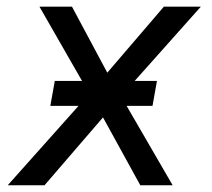

<svg xmlns="http://www.w3.org/2000/svg" viewBox="-20 -548 627 568"><path d="M431.2 -234.9H354.5L490.7 0H395L284.7 -200.7L111.8 0H2.9L212.4 -234.9H128.9L142.1 -308.6H222.7L96.7 -528.3H192.9L297.4 -333L464.8 -528.3H574.2L378.4 -308.6H444.3Z"/></svg>

Font: Roboto Mono
Style: Italic
Weight: 400
Designer: Google
Version: Version 2.000985; 2015; ttfautohint (v1.3)